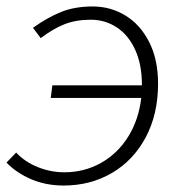

<svg xmlns="http://www.w3.org/2000/svg" viewBox="-33 -561 563 594"><path d="M-13 -58 17 -89Q44 -60 84 -44Q124 -28 166 -28Q228 -28 279.5 -57Q331 -86 363.5 -138Q396 -190 404 -258H124L129 -297H406V-299Q406 -362 385 -407.5Q364 -453 328 -476.5Q292 -500 248 -500Q202 -500 166.5 -486Q131 -472 93 -443L69 -475Q114 -507 156 -524Q198 -541 254 -541Q309 -541 355 -513Q401 -485 428.5 -431Q456 -377 456 -302Q456 -208 418 -136.5Q380 -65 313.5 -26Q247 13 164 13Q109 13 63.5 -6.5Q18 -26 -13 -58Z"/></svg>

Font: Nebula Sans Light
Style: Regular
Weight: 300
Italic angle: -9°
Designer: Paul D. Hunt for Adobe (as Source Sans)
Foundry: Nebula Entertainment & Broadcasting LLC
Version: Version 1.010